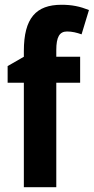

<svg xmlns="http://www.w3.org/2000/svg" viewBox="-20 -785 393 805"><path d="M316 -438V-547H216V-575C216 -629 229 -653 261 -653C283 -653 302 -648 322 -641L353 -743C315 -758 282 -765 238 -765C131 -765 80 -709 80 -571V-547L12 -508V-438H80V0H216V-438Z"/></svg>

Font: Noto Sans Armenian Condensed
Style: Bold
Weight: 700
Width: 3
Designer: Monotype Design Team
Foundry: Monotype Imaging Inc.
Version: Version 2.008